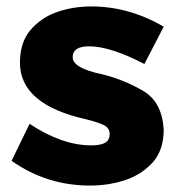

<svg xmlns="http://www.w3.org/2000/svg" viewBox="-20 -569 557 597"><path d="M260 8Q125 8 16 -69L72 -184Q173 -117 264 -117Q294 -117 307.5 -125.5Q321 -134 321 -152Q321 -172 301 -181Q281 -190 248 -198Q42 -244 42 -374Q42 -434 72 -472.5Q106 -513.5 156.2 -531.2Q206.5 -549 264 -549Q381 -549 489 -486L429 -370Q323 -425 257 -425Q206 -425 206 -391Q206 -357 298 -338Q366 -321 425 -286.5Q484 -252 489 -166Q489 -105 457.5 -67Q422 -26.5 370 -9.2Q318 8 260 8Z"/></svg>

Font: Argentum Novus
Style: Bold
Weight: 700
Designer: Julieta Ulanovsky (font) & Cristiano Sobral (main changes)
Foundry: Julieta Ulanovsky (font) & Cristiano Sobral (main changes)
Version: Version 3.00;November 27, 2020;FontCreator 13.0.0.2655 64-bi